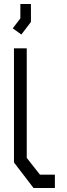

<svg xmlns="http://www.w3.org/2000/svg" viewBox="-20 -942 335 962"><path d="M148 0 50 -128V-700H114V-151L180 -67H255V0ZM44 -800 82 -850V-922H135V-832L87 -769Z"/></svg>

Font: Turret Road Medium
Style: Regular
Weight: 500
Designer: Noponies
Foundry: Noponies
Version: Version 1.001; ttfautohint (v1.8)